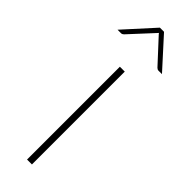

<svg xmlns="http://www.w3.org/2000/svg" viewBox="-252 -712 721 721"><g transform="rotate(45 108.0 -351.5)"><path d="M120 -493V0H94V-493ZM225.5 -585H207Q201.5 -585 196.5 -590L111.5 -682Q110.5 -683 109.8 -684.2Q109 -685.5 108 -686.5Q107 -685.5 106 -684.2Q105 -683 104 -682L19 -590Q14 -585 8.5 -585H-10.5L96.5 -703H118.5Z"/></g></svg>

Font: Lato 2
Style: Regular
Weight: 200
Designer: Lukasz Dziedzic with Adam Twardoch and Botio Nikoltchev
Foundry: tyPoland Lukasz Dziedzic
Version: Version 2.015; 2015-08-06; http://www.latofonts.com/